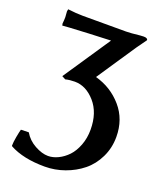

<svg xmlns="http://www.w3.org/2000/svg" viewBox="-129 -514 684 833"><g transform="rotate(20 213.5 -97.5)"><path d="M175.8 -149.9Q152.8 -149.9 132.8 -145L116.2 -153.8L262.2 -371.1Q216.3 -369.6 161.1 -366.9Q106 -364.3 73.2 -362.3L41 -359.9L39.1 -369.1Q41 -384.8 41 -398.9Q41 -407.2 40 -412.1Q40 -413.6 39.6 -418Q39.1 -422.4 39.1 -424.8L41 -435.1Q81.1 -430.2 109.9 -430.2H309.1Q330.1 -430.2 373 -435.1Q378.9 -436 389.2 -436Q408.2 -436 408.2 -425.8Q407.7 -425.3 376 -380.9Q362.8 -360.8 320.3 -297.9Q277.8 -234.9 254.9 -200.2Q328.6 -180.2 377.7 -123.5Q426.8 -66.9 426.8 14.2Q426.8 65.4 405.5 109.1Q384.3 152.8 349.1 181.2Q314 209.5 269.5 225.3Q225.1 241.2 178.2 241.2Q79.1 241.2 16.1 207L14.2 204.1Q14.2 188.5 19 162.1Q23.9 135.7 26.9 126L63 125Q81.1 156.2 114.5 174.6Q147.9 192.9 175.8 192.9Q198.7 192.9 222.4 181.4Q246.1 169.9 265.9 149.2Q285.6 128.4 298.3 95.2Q311 62 311 22.9Q311 -55.2 269.5 -102.5Q228 -149.9 175.8 -149.9Z"/></g></svg>

Font: Linear Smooth
Style: Bold
Weight: 700
Designer: Philipp H. Poll, Flanker
Foundry: Philipp H. Poll, reworked by Flanker
Version: Version 1.061 | FøM Fix